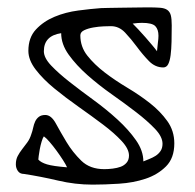

<svg xmlns="http://www.w3.org/2000/svg" viewBox="-20 -468 530 521"><path d="M45 4Q34 4 28.5 -4Q23 -12 23 -22Q23 -35 28 -44.5Q33 -54 40 -63Q47 -72 54 -81.5Q61 -91 65 -104Q68 -112 70 -121.5Q72 -131 75.5 -138.5Q79 -146 85.5 -151Q92 -156 103 -156Q119 -156 131.5 -133Q144 -110 160.5 -82.5Q177 -55 200.5 -32Q224 -9 263 -9Q274 -9 286 -10.5Q298 -12 307.5 -15.5Q317 -19 323.5 -26.5Q330 -34 330 -46Q330 -64 310 -85.5Q290 -107 259.5 -130Q229 -153 193.5 -178Q158 -203 127.5 -228Q97 -253 77 -279Q57 -305 57 -330Q57 -366 77.5 -388Q98 -410 128 -422.5Q158 -435 192.5 -439.5Q227 -444 254 -446Q261 -446 274 -446.5Q287 -447 304 -447Q321 -447 340.5 -447.5Q360 -448 380 -448Q401 -448 414 -447Q427 -446 434 -441Q441 -436 443.5 -426.5Q446 -417 446 -399Q446 -376 445.5 -355Q445 -334 443 -318.5Q441 -303 436.5 -294Q432 -285 423 -285Q401 -285 384 -302.5Q367 -320 351.5 -341Q336 -362 319.5 -379.5Q303 -397 281 -397Q275 -397 261.5 -396.5Q248 -396 233.5 -393.5Q219 -391 208.5 -386Q198 -381 198 -372Q198 -341 217 -317Q236 -293 264 -271.5Q292 -250 325.5 -230Q359 -210 387 -188Q415 -166 434 -139.5Q453 -113 453 -79Q453 -39 430.5 -16.5Q408 6 375 17Q342 28 303 30.5Q264 33 231 33Q184 33 137.5 22Q91 11 45 4ZM84 -35Q91 -27 107.5 -22Q124 -17 162 -14Q159 -21 151 -33.5Q143 -46 133.5 -59Q124 -72 114.5 -83Q105 -94 99 -98Q96 -94 93 -84Q90 -74 88 -63.5Q86 -53 85 -44.5Q84 -36 84 -35ZM99 -329Q99 -311 119 -290Q139 -269 169 -245.5Q199 -222 234 -196.5Q269 -171 299 -143.5Q329 -116 349 -87.5Q369 -59 369 -30Q376 -33 385 -36.5Q394 -40 402 -45Q410 -50 415.5 -58Q421 -66 421 -78Q421 -97 400.5 -118.5Q380 -140 349.5 -163.5Q319 -187 283.5 -212Q248 -237 217.5 -264Q187 -291 166.5 -319.5Q146 -348 146 -378Q99 -371 99 -329ZM340 -404Q346 -398 355.5 -388Q365 -378 374.5 -367Q384 -356 392.5 -346Q401 -336 406 -329Q407 -342 408.5 -352.5Q410 -363 410 -371Q410 -388 401.5 -397Q393 -406 365 -406Q360 -406 353.5 -405.5Q347 -405 340 -404Z"/></svg>

Font: Miltonian
Style: Regular
Weight: 400
Designer: Pablo Impallari
Foundry: Pablo Impallari
Version: Version 1.008